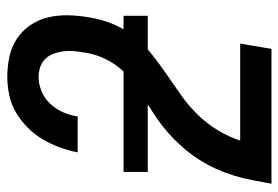

<svg xmlns="http://www.w3.org/2000/svg" viewBox="-142 -642 783 540"><g transform="rotate(-90 250.0 -371.5)"><path d="M4 0V-1Q9 -28 14 -54.5Q19 -81 27 -106.5Q35 -132 46.5 -157.5Q58 -183 73.5 -206.5Q89 -230 107.5 -251Q126 -272 147.5 -291Q169 -310 193 -326Q217 -342 241 -357Q265 -372 288 -388.5Q311 -405 329 -427Q347 -449 358 -474.5Q369 -500 373 -527Q373 -528 373 -528.5Q373 -529 373 -529Q376 -544 377 -558.5Q378 -573 376 -587Q374 -601 369 -614Q364 -627 354.5 -636.5Q345 -646 331.5 -650.5Q318 -655 304 -655Q284 -655 263.5 -646.5Q243 -638 228 -621.5Q213 -605 204.5 -585.5Q196 -566 193 -545H92Q97 -571 106 -595.5Q115 -620 128.5 -643Q142 -666 161.5 -685.5Q181 -705 204 -718.5Q227 -732 253 -737.5Q279 -743 304 -743Q333 -743 361 -737Q389 -731 411.5 -716Q434 -701 449.5 -678.5Q465 -656 471.5 -629Q478 -602 477.5 -573Q477 -544 472 -515Q467 -481 454 -448.5Q441 -416 419 -388Q397 -360 369 -337.5Q341 -315 311.5 -295Q282 -275 252.5 -254Q223 -233 198 -207.5Q173 -182 154.5 -151.5Q136 -121 125 -88H398L383 0ZM37 -348V-416H476V-348Z"/></g></svg>

Font: Iosevka Curly Semibold Oblique
Style: Regular
Weight: 600
Italic angle: -9°
Monospace: yes
Designer: Belleve Invis
Foundry: Belleve Invis
Version: Version 11.1.0; ttfautohint (v1.8.3)